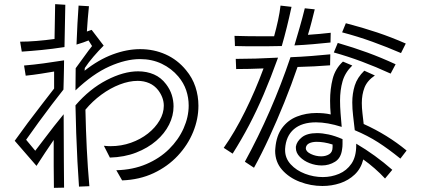

<svg xmlns="http://www.w3.org/2000/svg" viewBox="-20 -843 2040 926"><path d="M295 -820 291 -616Q233 -607 181.5 -602Q130 -597 85 -594L77 -642Q114 -642 156.5 -645.5Q199 -649 243 -655L246 -823ZM541 -22Q621 -24 685.5 -51.5Q750 -79 795.5 -124Q841 -169 865.5 -224Q890 -279 890 -334Q890 -372 878 -407.5Q866 -443 840 -474Q807 -513 760 -535.5Q713 -558 655 -558Q587 -558 507.5 -522.5Q428 -487 344 -407Q344 -439 344.5 -465.5Q345 -492 345 -514Q365 -541 386.5 -571Q408 -601 424 -621L407 -648Q397 -644 382 -638.5Q367 -633 349 -628Q351 -680 353.5 -728.5Q356 -777 359 -816L409 -813Q406 -785 403.5 -754Q401 -723 399 -691Q404 -693 410.5 -695Q417 -697 422 -699L480 -623Q455 -598 430.5 -569.5Q406 -541 389 -515L388 -502Q455 -555 523.5 -580.5Q592 -606 656 -606Q722 -606 779 -580.5Q836 -555 877 -505Q908 -468 922.5 -424Q937 -380 937 -333Q937 -269 911.5 -206.5Q886 -144 837.5 -92Q789 -40 721 -8Q653 24 569 27ZM240 63Q239 19 239 -42.5Q239 -104 239 -168Q220 -141 197.5 -106.5Q175 -72 156 -43L51 -164Q80 -205 114 -250.5Q148 -296 181.5 -339Q215 -382 241 -416V-498Q212 -493 177 -487.5Q142 -482 104 -478L96 -527Q143 -531 191 -537.5Q239 -544 289 -552Q289 -536 288.5 -512Q288 -488 287.5 -465Q287 -442 286.5 -426.5Q286 -411 286 -411Q262 -381 230.5 -339.5Q199 -298 166.5 -253.5Q134 -209 106 -169L150 -116Q170 -141 203.5 -186Q237 -231 287 -292Q287 -149 288 -63.5Q289 22 289 62ZM361 57Q357 4 353.5 -63.5Q350 -131 347.5 -202Q345 -273 344 -335Q412 -414 494 -456.5Q576 -499 646 -499Q688 -499 722.5 -484Q757 -469 781 -437Q800 -412 808.5 -385Q817 -358 817 -330Q817 -285 795.5 -242Q774 -199 733.5 -164Q693 -129 636.5 -107Q580 -85 510 -83L481 -140Q489 -139 497.5 -138.5Q506 -138 513 -138Q565 -138 611.5 -154.5Q658 -171 693.5 -199Q729 -227 749.5 -262Q770 -297 770 -333Q770 -372 743 -408Q725 -431 699.5 -442Q674 -453 644 -453Q603 -453 557.5 -435.5Q512 -418 469 -386.5Q426 -355 392 -314Q394 -218 398.5 -126.5Q403 -35 411 55Z M1302 -668Q1313 -708 1321 -745Q1329 -782 1333 -816L1386 -810Q1375 -759 1363.5 -712.5Q1352 -666 1339 -621Q1308 -620 1278 -620Q1248 -620 1219 -620Q1191 -620 1164 -620Q1137 -620 1113 -621V-624Q1113 -629 1112.5 -640Q1112 -651 1111.5 -660.5Q1111 -670 1111 -670Q1143 -669 1177 -668.5Q1211 -668 1248 -668ZM1574 -638Q1537 -634 1490.5 -630Q1444 -626 1400 -624Q1413 -668 1426 -713Q1439 -758 1450 -803L1498 -798Q1491 -770 1483 -738.5Q1475 -707 1465 -675Q1494 -677 1522 -679.5Q1550 -682 1575 -685ZM1914 -587Q1847 -616 1776.5 -641.5Q1706 -667 1630 -687L1648 -731Q1729 -710 1799 -686.5Q1869 -663 1937 -633ZM1864 -488Q1792 -521 1725 -546Q1658 -571 1590 -590L1609 -636Q1685 -614 1752 -589.5Q1819 -565 1888 -533ZM1161 -63Q1226 -182 1281 -308Q1336 -434 1381 -567Q1431 -569 1482.5 -573Q1534 -577 1573 -581L1572 -528Q1535 -525 1495 -523Q1455 -521 1415 -520Q1386 -435 1351 -348.5Q1316 -262 1279 -181.5Q1242 -101 1205 -34ZM1059 -130Q1112 -205 1162 -306Q1212 -407 1251 -513Q1181 -510 1119 -510L1117 -559Q1160 -559 1213 -560.5Q1266 -562 1321 -565Q1286 -468 1252 -388.5Q1218 -309 1181.5 -239.5Q1145 -170 1102 -102ZM1837 18Q1814 -7 1786.5 -31Q1759 -55 1732 -74Q1721 -30 1691 -1.5Q1661 27 1620.5 40.5Q1580 54 1535 54Q1479 54 1426.5 34Q1374 14 1340.5 -24Q1307 -62 1307 -116Q1307 -119 1307.5 -122.5Q1308 -126 1308 -129Q1313 -189 1341 -226.5Q1369 -264 1412.5 -281Q1456 -298 1506 -298Q1523 -298 1540.5 -296.5Q1558 -295 1575 -291Q1572 -324 1572 -357Q1572 -414 1584.5 -463Q1597 -512 1634 -546L1679 -527Q1644 -493 1632 -450.5Q1620 -408 1620 -358Q1620 -329 1622.5 -297Q1625 -265 1628 -231Q1559 -253 1504 -253Q1436 -253 1397.5 -220Q1359 -187 1355 -125V-119Q1355 -80 1382 -50.5Q1409 -21 1451 -5Q1493 11 1537 11Q1578 11 1615 -4.5Q1652 -20 1675 -53.5Q1698 -87 1698 -142V-150Q1790 -96 1872 -24ZM1911 -78Q1853 -125 1803 -157Q1753 -189 1691 -215Q1687 -251 1683 -284.5Q1679 -318 1679 -349Q1679 -392 1691 -430.5Q1703 -469 1737 -502L1788 -479Q1751 -454 1738 -420.5Q1725 -387 1725 -346Q1725 -323 1728 -297.5Q1731 -272 1734 -245Q1849 -193 1941 -117ZM1407 -136Q1411 -161 1436 -181Q1461 -201 1509 -201Q1534 -201 1564.5 -194.5Q1595 -188 1632 -172Q1632 -162 1632 -148.5Q1632 -135 1630 -124Q1625 -81 1596 -63Q1567 -45 1532 -45Q1502 -45 1473.5 -56Q1445 -67 1426 -86.5Q1407 -106 1407 -129ZM1584 -146Q1562 -153 1543 -156Q1524 -159 1508 -159Q1486 -159 1471.5 -152Q1457 -145 1455 -130V-128Q1455 -112 1479 -100.5Q1503 -89 1529 -89Q1551 -89 1567.5 -99Q1584 -109 1584 -133Z"/></svg>

Font: Train One
Style: Regular
Weight: 400
Designer: Fontworks Inc.
Foundry: Fontworks Inc.
Version: Version 1.100